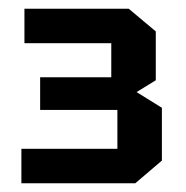

<svg xmlns="http://www.w3.org/2000/svg" viewBox="-20 -720 427 440"><path d="M290 -300H29V-379H249V-468H72V-543H235V-621H36V-700H275L337 -648V-536L293 -509L351 -473V-352Z"/></svg>

Font: Tektur SemiCondensed Medium
Style: Regular
Weight: 500
Width: 4
Designer: Adam Jagosz
Foundry: Adam Jagosz
Version: Version 1.005;gftools[0.9.30]